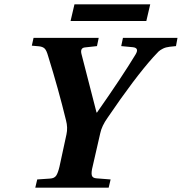

<svg xmlns="http://www.w3.org/2000/svg" viewBox="-20 -867 840 887"><path d="M306 -770 324 -847H674L656 -770ZM127 -656 135 -692H436L428 -654L373 -648Q350 -646 356 -619L426 -347H428Q545 -514 606 -615Q625 -646 593 -649L540 -654L548 -692H800L793 -654L764 -651Q746 -649 733 -642.5Q720 -636 712.5 -629Q705 -622 688 -603Q602 -507 477 -323Q450 -285 443 -251L408 -98Q401 -71 404 -57.5Q407 -44 427 -43L491 -38L482 0H143L152 -38L211 -42Q231 -43 239.5 -55.5Q248 -68 255 -98L287 -246Q294 -277 285 -311Q250 -455 202 -609Q195 -634 186.5 -642.5Q178 -651 161 -653Z"/></svg>

Font: Lingua Franca
Style: Bold Italic
Weight: 700
Italic angle: -13°
Version: Version 1.19